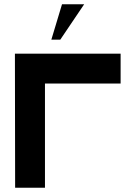

<svg xmlns="http://www.w3.org/2000/svg" viewBox="-20 -881 636 901"><path d="M546 -489H191V0H51L50 -629H546V-489ZM271 -861H375L263 -695H221L271 -861Z"/></svg>

Font: CAT North
Style: Regular
Weight: 400
Designer: Peter Wiegel
Foundry: Peter Wiegel
Version: Version 1.000